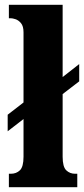

<svg xmlns="http://www.w3.org/2000/svg" viewBox="-20 -780 351 800"><path d="M17 0V-56H25Q48 -56 63 -70.5Q78 -85 78 -127V-284L12 -233V-302L78 -353V-645Q78 -671 67.5 -683.5Q57 -696 44.5 -700Q32 -704 25 -704H17V-760H241V-459L310 -513V-441L241 -388V-127Q241 -85 256 -70.5Q271 -56 293 -56H302V0Z"/></svg>

Font: Noto Serif Sinhala ExtraCondensed Black
Style: Regular
Weight: 900
Width: 2
Designer: Jelle Bosma - Monotype Design Team
Foundry: Monotype Imaging Inc.
Version: Version 2.007; ttfautohint (v1.8.4.7-5d5b)